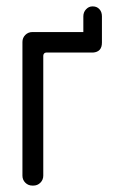

<svg xmlns="http://www.w3.org/2000/svg" viewBox="-20 -579 378 599"><path d="M124 -415Q120 -415 117.5 -412Q115 -409 115 -405V-31Q115 -18 106 -9Q97 0 84 0H81Q68 0 59 -9Q50 -18 50 -31V-448Q50 -461 59 -470Q68 -479 81 -479H240V-528Q240 -541 248.5 -550Q257 -559 268 -559H270Q282 -559 290 -550.5Q298 -542 298 -528V-446Q298 -417 270 -415Z"/></svg>

Font: Gardens CM
Style: Regular
Weight: 400
Designer: Created by: Aleksander Shevchuk, 2010. Modifed by: Daren Olsen, 2020.
Foundry: High-Logic / FontCreator v.13.0.0 build 2663 (64-bit)
Version: Version 3.003 Ukrainian, initial release